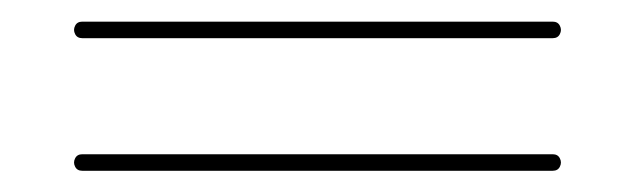

<svg xmlns="http://www.w3.org/2000/svg" viewBox="-20 -454 600 181"><path d="M57.6 -418Q52.7 -418 50.8 -421.9Q48.8 -425.8 50.8 -429.7Q52.7 -433.6 57.6 -433.6H501Q505.9 -433.6 507.8 -429.7Q509.8 -425.8 507.8 -421.9Q505.9 -418 501 -418ZM57.6 -293Q52.7 -293 50.8 -296.9Q48.8 -300.8 50.8 -304.7Q52.7 -308.6 57.6 -308.6H501Q505.9 -308.6 507.8 -304.7Q509.8 -300.8 507.8 -296.9Q505.9 -293 501 -293Z"/></svg>

Font: Olivea
Style: LigaturesFont
Weight: 400
Designer: Achmad Aprilia Pratama
Version: Version 001.000